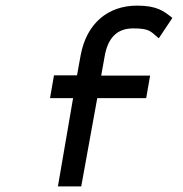

<svg xmlns="http://www.w3.org/2000/svg" viewBox="-20 -663 652 683"><path d="M591 -601C562 -624 537 -643 468 -643C363 -643 288 -579 267 -467L254 -395H172L158 -314H240L186 0H269L326 -314H500L514 -394H340L352 -461C363 -527 395 -562 454 -562C512 -562 516 -551 541 -530L545 -527L593 -599Z"/></svg>

Font: Charger Monospace
Style: Regular
Weight: 400
Designer: Jasper
Foundry: Cannot Into Space Fonts
Version: Version 0.980